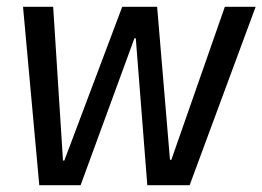

<svg xmlns="http://www.w3.org/2000/svg" viewBox="-20 -547 775 567"><path d="M540 0H415L381 -434H377L218 0H96L48 -527H137L166 -73H170L341 -527H444L482 -75H486L644 -527H735Z"/></svg>

Font: Yekcdsyqcyvpieeyorgstswgcgt
Style: Regular
Weight: 400
Italic angle: -8°
Designer: Carrois Corporate & Edenspiekermann
Foundry: Carrois Corporate GbR & Edenspiekermann AG
Version: Version 2.001